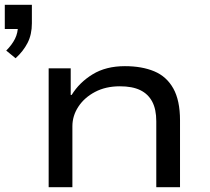

<svg xmlns="http://www.w3.org/2000/svg" viewBox="-54 -781 878 801"><path d="M11 -538 -28 -570Q-4 -594 8.5 -619Q21 -644 21 -675L34 -660H-34V-761H79V-684Q79 -637 61 -602Q43 -567 11 -538ZM149 0V-496H241V-385H245Q277 -437 332.5 -471Q388 -505 467 -505Q538 -505 589.5 -483.5Q641 -462 669 -412Q697 -362 697 -279V0H598V-275Q598 -325 581 -357Q564 -389 531 -405Q498 -421 446 -421Q387 -421 342.5 -397.5Q298 -374 273 -336Q248 -298 248 -254V0Z"/></svg>

Font: Nunito Sans 7pt Expanded
Style: Regular
Weight: 400
Width: 7
Designer: Vernon Adams
Foundry: Vernon Adams
Version: Version 3.101;gftools[0.9.27]